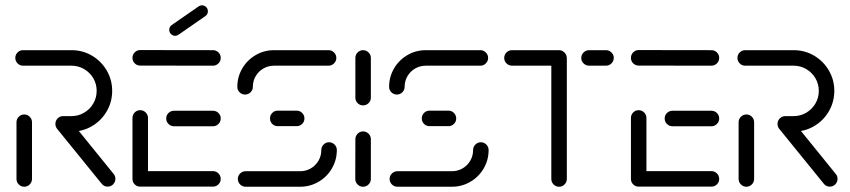

<svg xmlns="http://www.w3.org/2000/svg" viewBox="-20 -709 3227 729"><path d="M71.9 0Q60 0 51.3 -8.7Q42.6 -17.4 42.6 -29.6V-244.8Q42.6 -257 51.3 -265.7Q60 -274.4 72.2 -274.4Q84.1 -274.4 92.8 -265.7Q101.5 -257 101.5 -244.8V-29.6Q101.5 -17.4 92.8 -8.7Q84.1 0 71.9 0ZM418.1 -30Q418.1 -17.8 409.6 -9.1Q401.1 -0.4 388.9 -0.4Q381.9 -0.4 376.1 -3.1Q370.4 -5.9 366.3 -11.1L196.7 -220Q190.4 -228.1 190.4 -238.5Q190.4 -250.7 198.9 -259.4Q207.4 -268.1 219.6 -268.1Q233.3 -268.1 242.6 -257L411.5 -48.5Q418.1 -40.7 418.1 -30ZM190.4 -238.9Q190.4 -250.7 198.9 -259.4Q207.4 -268.1 219.6 -268.1H251.5Q277.4 -268.1 299.4 -281.1Q321.5 -294.1 334.3 -316.1Q347 -338.1 347 -364.1Q347 -390 334.3 -411.9Q321.5 -433.7 299.4 -446.7Q277.4 -459.6 251.5 -459.6H67.4Q55.2 -459.6 46.7 -468.3Q38.1 -477 38.1 -489.3Q38.1 -501.1 46.7 -509.8Q55.2 -518.5 67.4 -518.5H251.5Q293.7 -518.5 329.1 -497.8Q364.4 -477 385.2 -441.5Q405.9 -405.9 405.9 -364.1Q405.9 -321.9 385.2 -286.3Q364.4 -250.7 329.1 -230Q293.7 -209.3 251.5 -209.3H219.6Q207.4 -209.3 198.9 -218Q190.4 -226.7 190.4 -238.9Z M483 -28.9V-261.1Q483 -273.3 491.5 -282Q500 -290.7 512.2 -290.7Q524.4 -290.7 533.1 -282Q541.9 -273.3 541.9 -261.1V-28.9ZM818.1 -29.6Q818.1 -17.4 809.4 -8.9Q800.7 -0.4 788.5 -0.4H512.2Q500 -0.4 491.5 -8.9Q483 -17.4 483 -29.6Q483 -41.9 491.5 -50.6Q500 -59.3 512.2 -59.3H788.5Q800.7 -59.3 809.4 -50.6Q818.1 -41.9 818.1 -29.6ZM611.1 -259.3Q611.1 -271.5 619.8 -280Q628.5 -288.5 640.7 -288.5H788.5Q800.7 -288.5 809.4 -280Q818.1 -271.5 818.1 -259.3Q818.1 -247 809.4 -238.3Q800.7 -229.6 788.5 -229.6H640.7Q628.5 -229.6 619.8 -238.3Q611.1 -247 611.1 -259.3ZM483 -489.3Q483 -501.5 491.5 -510.2Q500 -518.9 512.2 -518.9L788.5 -518.5Q800.7 -518.5 809.4 -510Q818.1 -501.5 818.1 -489.3Q818.1 -477 809.4 -468.3Q800.7 -459.6 788.5 -459.6L512.2 -460Q500 -460 491.5 -468.5Q483 -477 483 -489.3ZM645.2 -573Q635.9 -573 629.3 -579.6Q622.6 -586.3 622.6 -595.6Q622.6 -607.4 632.2 -614.1L733.7 -684.4Q740 -688.9 746.7 -688.9Q755.9 -688.9 762.6 -682.2Q769.3 -675.6 769.3 -666.3Q769.3 -654.4 759.6 -647.8L658.1 -577.4Q651.9 -573 645.2 -573Z M1229.6 -168.9Q1241.5 -168.9 1250.2 -160.2Q1258.9 -151.5 1258.9 -139.3Q1258.9 -101.5 1240.2 -69.4Q1221.5 -37.4 1189.4 -18.7Q1157.4 0 1119.6 0H912.6Q900.4 0 891.7 -8.7Q883 -17.4 883 -29.6Q883 -41.5 891.7 -50.2Q900.4 -58.9 912.6 -58.9H1119.6Q1141.5 -58.9 1160 -69.6Q1178.5 -80.4 1189.3 -98.9Q1200 -117.4 1200 -139.3Q1200 -151.5 1208.7 -160.2Q1217.4 -168.9 1229.6 -168.9ZM1135.9 -259.3Q1135.9 -247 1127.2 -238.5Q1118.5 -230 1106.3 -230H1034.4Q1022.2 -230 1013.7 -238.5Q1005.2 -247 1005.2 -259.3Q1005.2 -271.5 1013.7 -280.2Q1022.2 -288.9 1034.4 -288.9H1106.3Q1118.5 -288.9 1127.2 -280.2Q1135.9 -271.5 1135.9 -259.3ZM910.7 -350Q898.5 -350 889.8 -358.5Q881.1 -367 881.1 -379.3Q881.1 -417 899.8 -449.1Q918.5 -481.1 950.6 -499.8Q982.6 -518.5 1020.4 -518.5H1227.4Q1239.6 -518.5 1248.3 -509.8Q1257 -501.1 1257 -488.9Q1257 -477 1248.3 -468.3Q1239.6 -459.6 1227.4 -459.6H1020.4Q998.5 -459.6 980 -448.9Q961.5 -438.1 950.7 -419.6Q940 -401.1 940 -379.3Q940 -367 931.3 -358.5Q922.6 -350 910.7 -350Z M1358.5 0Q1346.3 0 1337.6 -8.7Q1328.9 -17.4 1328.9 -29.6L1329.3 -180.4Q1329.3 -192.6 1337.8 -201.3Q1346.3 -210 1358.5 -210Q1370.7 -210 1379.4 -201.3Q1388.1 -192.6 1388.1 -180.4V-29.6Q1388.1 -17.4 1379.4 -8.7Q1370.7 0 1358.5 0ZM1358.5 -308.9Q1346.3 -308.9 1337.8 -317.4Q1329.3 -325.9 1329.3 -338.1V-488.9Q1329.3 -501.1 1337.8 -509.8Q1346.3 -518.5 1358.5 -518.5Q1370.7 -518.5 1379.4 -509.8Q1388.1 -501.1 1388.1 -488.9V-338.1Q1388.1 -325.9 1379.4 -317.4Q1370.7 -308.9 1358.5 -308.9Z M1805.9 -168.9Q1817.8 -168.9 1826.5 -160.2Q1835.2 -151.5 1835.2 -139.3Q1835.2 -101.5 1816.5 -69.4Q1797.8 -37.4 1765.7 -18.7Q1733.7 0 1695.9 0H1488.9Q1476.7 0 1468 -8.7Q1459.3 -17.4 1459.3 -29.6Q1459.3 -41.5 1468 -50.2Q1476.7 -58.9 1488.9 -58.9H1695.9Q1717.8 -58.9 1736.3 -69.6Q1754.8 -80.4 1765.6 -98.9Q1776.3 -117.4 1776.3 -139.3Q1776.3 -151.5 1785 -160.2Q1793.7 -168.9 1805.9 -168.9ZM1712.2 -259.3Q1712.2 -247 1703.5 -238.5Q1694.8 -230 1682.6 -230H1610.7Q1598.5 -230 1590 -238.5Q1581.5 -247 1581.5 -259.3Q1581.5 -271.5 1590 -280.2Q1598.5 -288.9 1610.7 -288.9H1682.6Q1694.8 -288.9 1703.5 -280.2Q1712.2 -271.5 1712.2 -259.3ZM1487 -350Q1474.8 -350 1466.1 -358.5Q1457.4 -367 1457.4 -379.3Q1457.4 -417 1476.1 -449.1Q1494.8 -481.1 1526.9 -499.8Q1558.9 -518.5 1596.7 -518.5H1803.7Q1815.9 -518.5 1824.6 -509.8Q1833.3 -501.1 1833.3 -488.9Q1833.3 -477 1824.6 -468.3Q1815.9 -459.6 1803.7 -459.6H1596.7Q1574.8 -459.6 1556.3 -448.9Q1537.8 -438.1 1527 -419.6Q1516.3 -401.1 1516.3 -379.3Q1516.3 -367 1507.6 -358.5Q1498.9 -350 1487 -350Z M2132.2 -490.4V-29.6Q2132.2 -17.4 2123.5 -8.7Q2114.8 0 2102.6 0Q2090.4 0 2081.9 -8.7Q2073.3 -17.4 2073.3 -29.6V-490.4ZM1894.4 -488.9Q1894.4 -501.1 1903.1 -509.8Q1911.9 -518.5 1924.1 -518.5H2102.2Q2114.4 -518.5 2123.1 -509.8Q2131.9 -501.1 2131.9 -488.9Q2131.9 -477 2123.1 -468.3Q2114.4 -459.6 2102.2 -459.6H1924.1Q1911.9 -459.6 1903.1 -468.3Q1894.4 -477 1894.4 -488.9ZM2187 -488.9Q2187 -501.1 2195.7 -509.8Q2204.4 -518.5 2216.7 -518.5H2280.7Q2293 -518.5 2301.7 -509.8Q2310.4 -501.1 2310.4 -489.3Q2310.4 -477 2301.7 -468.3Q2293 -459.6 2280.7 -459.6H2216.7Q2204.4 -459.6 2195.7 -468.3Q2187 -477 2187 -488.9Z M2375.6 -28.9V-261.1Q2375.6 -273.3 2384.1 -282Q2392.6 -290.7 2404.8 -290.7Q2417 -290.7 2425.7 -282Q2434.4 -273.3 2434.4 -261.1V-28.9ZM2710.7 -29.6Q2710.7 -17.4 2702 -8.9Q2693.3 -0.4 2681.1 -0.4H2404.8Q2392.6 -0.4 2384.1 -8.9Q2375.6 -17.4 2375.6 -29.6Q2375.6 -41.9 2384.1 -50.6Q2392.6 -59.3 2404.8 -59.3H2681.1Q2693.3 -59.3 2702 -50.6Q2710.7 -41.9 2710.7 -29.6ZM2503.7 -259.3Q2503.7 -271.5 2512.4 -280Q2521.1 -288.5 2533.3 -288.5H2681.1Q2693.3 -288.5 2702 -280Q2710.7 -271.5 2710.7 -259.3Q2710.7 -247 2702 -238.3Q2693.3 -229.6 2681.1 -229.6H2533.3Q2521.1 -229.6 2512.4 -238.3Q2503.7 -247 2503.7 -259.3ZM2375.6 -489.3Q2375.6 -501.5 2384.1 -510.2Q2392.6 -518.9 2404.8 -518.9L2681.1 -518.5Q2693.3 -518.5 2702 -510Q2710.7 -501.5 2710.7 -489.3Q2710.7 -477 2702 -468.3Q2693.3 -459.6 2681.1 -459.6L2404.8 -460Q2392.6 -460 2384.1 -468.5Q2375.6 -477 2375.6 -489.3Z M2813.7 0Q2801.9 0 2793.1 -8.7Q2784.4 -17.4 2784.4 -29.6V-244.8Q2784.4 -257 2793.1 -265.7Q2801.9 -274.4 2814.1 -274.4Q2825.9 -274.4 2834.6 -265.7Q2843.3 -257 2843.3 -244.8V-29.6Q2843.3 -17.4 2834.6 -8.7Q2825.9 0 2813.7 0ZM3160 -30Q3160 -17.8 3151.5 -9.1Q3143 -0.4 3130.7 -0.4Q3123.7 -0.4 3118 -3.1Q3112.2 -5.9 3108.1 -11.1L2938.5 -220Q2932.2 -228.1 2932.2 -238.5Q2932.2 -250.7 2940.7 -259.4Q2949.3 -268.1 2961.5 -268.1Q2975.2 -268.1 2984.4 -257L3153.3 -48.5Q3160 -40.7 3160 -30ZM2932.2 -238.9Q2932.2 -250.7 2940.7 -259.4Q2949.3 -268.1 2961.5 -268.1H2993.3Q3019.3 -268.1 3041.3 -281.1Q3063.3 -294.1 3076.1 -316.1Q3088.9 -338.1 3088.9 -364.1Q3088.9 -390 3076.1 -411.9Q3063.3 -433.7 3041.3 -446.7Q3019.3 -459.6 2993.3 -459.6H2809.3Q2797 -459.6 2788.5 -468.3Q2780 -477 2780 -489.3Q2780 -501.1 2788.5 -509.8Q2797 -518.5 2809.3 -518.5H2993.3Q3035.6 -518.5 3070.9 -497.8Q3106.3 -477 3127 -441.5Q3147.8 -405.9 3147.8 -364.1Q3147.8 -321.9 3127 -286.3Q3106.3 -250.7 3070.9 -230Q3035.6 -209.3 2993.3 -209.3H2961.5Q2949.3 -209.3 2940.7 -218Q2932.2 -226.7 2932.2 -238.9Z"/></svg>

Font: 26F Galaxy Sans Medium
Style: Regular
Weight: 500
Designer: C₂₉H₂₅N₃O₅
Version: Version 1.100